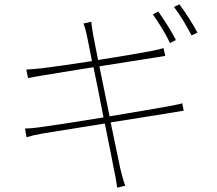

<svg xmlns="http://www.w3.org/2000/svg" viewBox="-20 -819 996 883"><path d="M789 -635C768 -677 732 -732 708 -766L683 -753C708 -718 744 -660 762 -621ZM437 -514 691 -554C713 -558 732 -561 740 -562L732 -598C723 -595 710 -591 684 -586C638 -577 534 -559 431 -543C418 -608 409 -655 408 -661C405 -680 401 -702 400 -719L364 -711C370 -694 376 -675 380 -653C381 -647 391 -602 403 -538C307 -523 214 -510 172 -505C141 -502 120 -500 101 -499L109 -460C123 -463 147 -467 176 -472C220 -480 313 -494 410 -510C424 -442 441 -358 456 -279C336 -259 216 -241 164 -234C144 -231 115 -228 95 -228L102 -188C122 -194 142 -199 176 -205C227 -213 343 -232 462 -251C484 -143 502 -53 504 -39C511 -11 514 14 519 44L556 35C547 12 540 -18 533 -45C531 -56 512 -147 489 -256C593 -272 694 -289 753 -298C789 -304 811 -308 825 -310L818 -344C803 -339 784 -336 748 -329C694 -319 591 -302 484 -284ZM780 -787C808 -751 839 -699 861 -656L888 -669C869 -706 831 -765 805 -799Z"/></svg>

Font: Kinto Sans Thin
Style: Regular
Weight: 100
Designer: Authors: Ryoko NISHIZUKA  (kana & ideographs); Paul D. Hunt (Latin, Greek & Cyrillic); Wenlong ZHANG  (bopomofo); Sandol
Foundry: Adobe Systems Incorporated, ookami Inc.
Version: Version 0.001